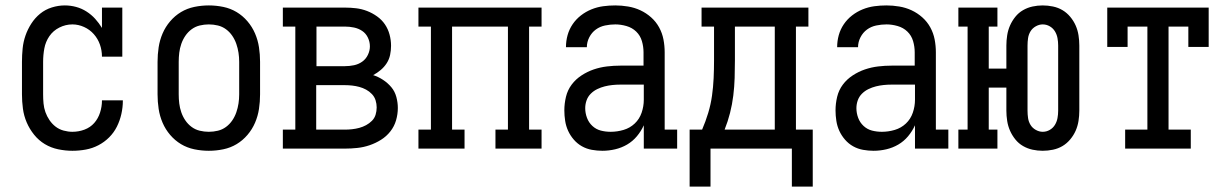

<svg xmlns="http://www.w3.org/2000/svg" viewBox="-20 -548 4540 708"><path d="M247 8Q221 8 194.5 2.5Q168 -3 145.5 -16.5Q123 -30 106 -51Q89 -72 78.5 -96.5Q68 -121 64.5 -147.5Q61 -174 61 -200V-320Q61 -345 63.5 -369.5Q66 -394 74 -417Q82 -440 95.5 -461Q109 -482 128 -497.5Q147 -513 171 -520.5Q195 -528 219 -528Q240 -528 260.5 -522.5Q281 -517 299 -505.5Q317 -494 331 -478.5Q345 -463 356 -445V-520H431V-339H356Q356 -362 348.5 -383.5Q341 -405 326 -422Q311 -439 290 -448.5Q269 -458 247 -458Q222 -458 199 -446.5Q176 -435 162 -414.5Q148 -394 143.5 -369.5Q139 -345 139 -320V-200Q139 -183 140.5 -166.5Q142 -150 147.5 -134.5Q153 -119 162.5 -105Q172 -91 185 -81Q198 -71 214.5 -66.5Q231 -62 247 -62Q270 -62 291.5 -70Q313 -78 327.5 -94.5Q342 -111 349 -133Q356 -155 356 -177V-178H433V-176Q433 -152 427.5 -127.5Q422 -103 411 -81Q400 -59 382.5 -41.5Q365 -24 343 -12.5Q321 -1 296.5 3.5Q272 8 247 8Z M750 8Q723 8 696.5 2.5Q670 -3 647.5 -16.5Q625 -30 607.5 -50.5Q590 -71 579.5 -95.5Q569 -120 565 -146.5Q561 -173 561 -200V-320Q561 -347 565 -373.5Q569 -400 579.5 -424.5Q590 -449 607.5 -469.5Q625 -490 647.5 -503.5Q670 -517 696.5 -522.5Q723 -528 750 -528Q777 -528 803.5 -522.5Q830 -517 852.5 -503.5Q875 -490 892.5 -469.5Q910 -449 920.5 -424.5Q931 -400 935 -373.5Q939 -347 939 -320V-200Q939 -173 935 -146.5Q931 -120 920.5 -95.5Q910 -71 892.5 -50.5Q875 -30 852.5 -16.5Q830 -3 803.5 2.5Q777 8 750 8ZM750 -62Q767 -62 783.5 -66Q800 -70 813.5 -80Q827 -90 836.5 -104Q846 -118 851.5 -134Q857 -150 859.5 -166.5Q862 -183 862 -200V-320Q862 -337 859.5 -353.5Q857 -370 851.5 -386Q846 -402 836.5 -416Q827 -430 813.5 -440Q800 -450 783.5 -454Q767 -458 750 -458Q733 -458 716.5 -454Q700 -450 686.5 -440Q673 -430 663.5 -416Q654 -402 648.5 -386Q643 -370 641 -353.5Q639 -337 639 -320V-200Q639 -183 641 -166.5Q643 -150 648.5 -134Q654 -118 663.5 -104Q673 -90 686.5 -80Q700 -70 716.5 -66Q733 -62 750 -62Z M1023 0V-70H1069V-450H1023V-520H1252Q1273 -520 1293.5 -517.5Q1314 -515 1333.5 -507.5Q1353 -500 1370.5 -487.5Q1388 -475 1399.5 -458Q1411 -441 1416.5 -420.5Q1422 -400 1422 -379Q1422 -362 1418.5 -345.5Q1415 -329 1406 -315Q1397 -301 1384 -290Q1371 -279 1356 -271Q1375 -265 1392.5 -253.5Q1410 -242 1423 -226.5Q1436 -211 1441.5 -190.5Q1447 -170 1447 -150Q1447 -127 1440.5 -104.5Q1434 -82 1419.5 -63.5Q1405 -45 1385 -32.5Q1365 -20 1343 -12.5Q1321 -5 1298 -2.5Q1275 0 1252 0ZM1147 -304H1252Q1269 -304 1285.5 -307.5Q1302 -311 1315.5 -320.5Q1329 -330 1336.5 -345.5Q1344 -361 1344 -377Q1344 -394 1336.5 -409.5Q1329 -425 1315.5 -434Q1302 -443 1285.5 -446.5Q1269 -450 1252 -450H1147ZM1146 -70H1252Q1265 -70 1278.5 -71.5Q1292 -73 1305 -76.5Q1318 -80 1330 -86.5Q1342 -93 1351.5 -102.5Q1361 -112 1365 -125Q1369 -138 1369 -152Q1369 -165 1365 -178Q1361 -191 1351.5 -201Q1342 -211 1330 -217.5Q1318 -224 1305 -227.5Q1292 -231 1278.5 -232.5Q1265 -234 1252 -234H1146Z M1523 0V-70H1569V-450H1523V-520H1977V-450H1931V-70H1977V0H1807V-70H1853V-450H1647V-70H1693V0Z M2201 8Q2182 8 2162.5 4.5Q2143 1 2126 -8.5Q2109 -18 2096 -33Q2083 -48 2075 -65.5Q2067 -83 2064 -102.5Q2061 -122 2061 -141Q2061 -166 2067 -191Q2073 -216 2088 -236Q2103 -256 2124.5 -270Q2146 -284 2169.5 -292Q2193 -300 2218 -303Q2243 -306 2268 -306H2353V-355Q2353 -376 2347 -396.5Q2341 -417 2326 -431.5Q2311 -446 2290 -452Q2269 -458 2249 -458Q2230 -458 2211 -454Q2192 -450 2177 -439Q2162 -428 2153 -410.5Q2144 -393 2144 -374H2067Q2067 -397 2073 -418.5Q2079 -440 2091.5 -458.5Q2104 -477 2122 -491Q2140 -505 2161 -513.5Q2182 -522 2204 -525Q2226 -528 2249 -528Q2272 -528 2296 -524Q2320 -520 2341.5 -510Q2363 -500 2381 -484Q2399 -468 2410.5 -447Q2422 -426 2426.5 -402.5Q2431 -379 2431 -355V-70H2477V0H2354V-86Q2344 -64 2328.5 -45.5Q2313 -27 2292.5 -15Q2272 -3 2248.5 2.5Q2225 8 2201 8ZM2232 -62Q2256 -62 2279.5 -69Q2303 -76 2320.5 -92.5Q2338 -109 2346 -132.5Q2354 -156 2354 -180V-236H2268Q2253 -236 2238.5 -234.5Q2224 -233 2210 -229.5Q2196 -226 2182.5 -219.5Q2169 -213 2158.5 -202.5Q2148 -192 2143 -178Q2138 -164 2138 -149Q2138 -131 2144.5 -113.5Q2151 -96 2164.5 -83.5Q2178 -71 2195.5 -66.5Q2213 -62 2232 -62Z M2523 140V-70H2569Q2582 -100 2591.5 -131.5Q2601 -163 2605.5 -195Q2610 -227 2611.5 -259.5Q2613 -292 2613 -325V-450H2567V-520H2961V-450H2915V-70H2977V140H2900V0H2600V140ZM2652 -70H2837V-450H2690V-325Q2690 -293 2689 -260.5Q2688 -228 2684 -195.5Q2680 -163 2672 -131.5Q2664 -100 2652 -70Z M3201 8Q3182 8 3162.5 4.5Q3143 1 3126 -8.5Q3109 -18 3096 -33Q3083 -48 3075 -65.5Q3067 -83 3064 -102.5Q3061 -122 3061 -141Q3061 -166 3067 -191Q3073 -216 3088 -236Q3103 -256 3124.5 -270Q3146 -284 3169.5 -292Q3193 -300 3218 -303Q3243 -306 3268 -306H3353V-355Q3353 -376 3347 -396.5Q3341 -417 3326 -431.5Q3311 -446 3290 -452Q3269 -458 3249 -458Q3230 -458 3211 -454Q3192 -450 3177 -439Q3162 -428 3153 -410.5Q3144 -393 3144 -374H3067Q3067 -397 3073 -418.5Q3079 -440 3091.5 -458.5Q3104 -477 3122 -491Q3140 -505 3161 -513.5Q3182 -522 3204 -525Q3226 -528 3249 -528Q3272 -528 3296 -524Q3320 -520 3341.5 -510Q3363 -500 3381 -484Q3399 -468 3410.5 -447Q3422 -426 3426.5 -402.5Q3431 -379 3431 -355V-70H3477V0H3354V-86Q3344 -64 3328.5 -45.5Q3313 -27 3292.5 -15Q3272 -3 3248.5 2.5Q3225 8 3201 8ZM3232 -62Q3256 -62 3279.5 -69Q3303 -76 3320.5 -92.5Q3338 -109 3346 -132.5Q3354 -156 3354 -180V-236H3268Q3253 -236 3238.5 -234.5Q3224 -233 3210 -229.5Q3196 -226 3182.5 -219.5Q3169 -213 3158.5 -202.5Q3148 -192 3143 -178Q3138 -164 3138 -149Q3138 -131 3144.5 -113.5Q3151 -96 3164.5 -83.5Q3178 -71 3195.5 -66.5Q3213 -62 3232 -62Z M3825 8Q3806 8 3787.5 4Q3769 0 3752.5 -9.5Q3736 -19 3724 -34Q3712 -49 3704.5 -66Q3697 -83 3694 -102Q3691 -121 3691 -140V-225H3626V-70H3658V0H3514V-70H3548V-450H3514V-520H3658V-450H3626V-295H3691V-380Q3691 -399 3694 -418Q3697 -437 3704.5 -454Q3712 -471 3724 -486Q3736 -501 3752.5 -510.5Q3769 -520 3787.5 -524Q3806 -528 3825 -528Q3844 -528 3863 -524Q3882 -520 3898 -510.5Q3914 -501 3926.5 -486Q3939 -471 3946.5 -454Q3954 -437 3957 -418Q3960 -399 3960 -380V-140Q3960 -121 3957 -102Q3954 -83 3946.5 -66Q3939 -49 3926.5 -34Q3914 -19 3898 -9.5Q3882 0 3863 4Q3844 8 3825 8ZM3825 -62Q3839 -62 3851 -69Q3863 -76 3870 -87.5Q3877 -99 3879.5 -112.5Q3882 -126 3882 -140V-380Q3882 -394 3879.5 -407.5Q3877 -421 3870 -432.5Q3863 -444 3851 -451Q3839 -458 3825 -458Q3812 -458 3799.5 -451Q3787 -444 3780 -432.5Q3773 -421 3771 -407.5Q3769 -394 3769 -380V-140Q3769 -126 3771 -112.5Q3773 -99 3780 -87.5Q3787 -76 3799.5 -69Q3812 -62 3825 -62Z M4129 0V-70H4211V-450H4138V-375H4063V-520H4437V-375H4362V-450H4289V-70H4371V0Z"/></svg>

Font: Iosevka Curly Slab
Style: Regular
Weight: 400
Monospace: yes
Designer: Belleve Invis
Foundry: Belleve Invis
Version: Version 22.1.2; ttfautohint (v1.8.4)